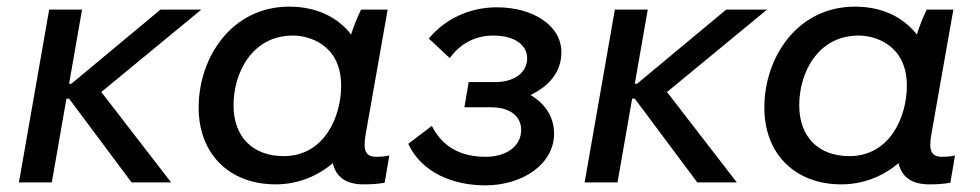

<svg xmlns="http://www.w3.org/2000/svg" viewBox="-20 -549 2949 578"><path d="M37 0H136L180 -252H188L376 0H495L285 -272L586 -520H463L195 -297H188L227 -520H128Z M1074 6C1097 6 1117 5 1138 1L1152 -81C1139 -78 1127 -77 1113 -77C1080 -77 1072 -96 1081 -146L1147 -520H1067C1056 -498 1045 -471 1037 -445C997 -497 933 -529 851 -529C677 -529 578 -376 578 -225C578 -88 668 6 810 6C874 6 934 -17 982 -58C991 -17 1021 6 1074 6ZM862 -442C910 -442 1007 -415 1007 -291C1007 -197 956 -79 834 -79C741 -79 683 -137 683 -232C683 -330 739 -442 862 -442Z M1441 9C1552 9 1648 -54 1648 -147C1648 -195 1623 -236 1577 -263C1634 -290 1670 -333 1670 -392C1670 -472 1585 -527 1476 -527C1391 -527 1318 -490 1271 -433L1334 -374C1364 -416 1409 -442 1465 -442C1531 -442 1567 -412 1567 -374C1567 -328 1525 -302 1472 -302H1391L1378 -226H1459C1520 -226 1549 -195 1549 -158C1549 -110 1506 -77 1442 -77C1364 -77 1311 -109 1280 -170L1209 -116C1250 -28 1346 9 1441 9Z M1740 0H1839L1883 -252H1891L2079 0H2198L1988 -272L2289 -520H2166L1898 -297H1891L1930 -520H1831Z M2777 6C2800 6 2820 5 2841 1L2855 -81C2842 -78 2830 -77 2816 -77C2783 -77 2775 -96 2784 -146L2850 -520H2770C2759 -498 2748 -471 2740 -445C2700 -497 2636 -529 2554 -529C2380 -529 2281 -376 2281 -225C2281 -88 2371 6 2513 6C2577 6 2637 -17 2685 -58C2694 -17 2724 6 2777 6ZM2565 -442C2613 -442 2710 -415 2710 -291C2710 -197 2659 -79 2537 -79C2444 -79 2386 -137 2386 -232C2386 -330 2442 -442 2565 -442Z"/></svg>

Font: Fixel Display 20240404 Medium
Style: Italic
Weight: 500
Italic angle: -10°
Designer: AlfaBravo + MacPaw
Foundry: Kyrylo Tkachov, Marchela Mozhyna, Serhii Makarenko, Maria Weinstein, Zakhar Kryvoshyya
Version: Version 1.211;Glyphs 3.2 (3225)